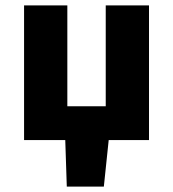

<svg xmlns="http://www.w3.org/2000/svg" viewBox="-20 -518 640 710"><path d="M69 0V-498H229V-125H371V-498H531V0ZM227 172 221 -10H383L364 172Z"/></svg>

Font: Source Code Pro ExtraBold
Style: Regular
Weight: 800
Monospace: yes
Designer: Paul D. Hunt, Teo Tuominen
Foundry: Adobe Systems Incorporated
Version: Version 1.018;hotconv 1.0.116;makeotfexe 2.5.65601